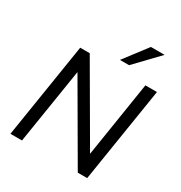

<svg xmlns="http://www.w3.org/2000/svg" viewBox="-212 -1087 1165 1237"><g transform="rotate(30 370.5 -468.5)"><path d="M46 0 158 -705H229L572 -115H550L643 -705H729L617 0H547L204 -590H226L132 0ZM419 -765 550 -937H652L487 -765Z"/></g></svg>

Font: Nunito Sans 12pt ExtraLight 12pt Medium
Style: Italic
Weight: 500
Italic angle: -9°
Version: Version 3.101;gftools[0.9.27]